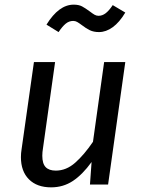

<svg xmlns="http://www.w3.org/2000/svg" viewBox="-20 -794 616 826"><path d="M70 -118Q70 -135 73 -153L126 -527H217L165 -157Q162 -139 162 -124Q162 -90 176.5 -75Q191 -60 220 -60Q265 -60 303.5 -94Q342 -128 380 -184L428 -527H519L445 0H367L374 -97Q335 -43 293.5 -15.5Q252 12 200 12Q139 12 104.5 -22.5Q70 -57 70 -118ZM332 -686Q320 -695 312 -699.5Q304 -704 295 -704Q277 -704 262.5 -692Q248 -680 232 -656L180 -688Q233 -774 297 -774Q319 -774 333 -766.5Q347 -759 366 -745Q379 -735 387 -730.5Q395 -726 404 -726Q420 -726 434.5 -737Q449 -748 465 -772L519 -740Q494 -698 465 -677Q436 -656 406 -656Q383 -656 366.5 -664Q350 -672 332 -686Z"/></svg>

Font: Fira Sans
Style: Italic
Weight: 400
Italic angle: -8°
Designer: bBox Type GmbH & Carrois Corporate GbR & Edenspiekermann AG
Foundry: bBox Type GmbH & Carrois Corporate GbR & Edenspiekermann AG
Version: Version 4.301